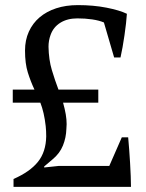

<svg xmlns="http://www.w3.org/2000/svg" viewBox="-20 -732 573 752"><path d="M30 -381H115Q100 -413 89 -448Q78 -483 78 -534Q78 -575 93 -608Q108 -641 135 -664Q162 -687 200 -699.5Q238 -712 285 -712Q346 -712 397 -702Q448 -692 477 -678Q476 -662 473.5 -639.5Q471 -617 467.5 -593.5Q464 -570 460 -547Q456 -524 452 -507H427L387 -644Q368 -652 341 -656Q314 -660 283 -660Q244 -660 216.5 -643Q189 -626 178 -595Q170 -573 170 -549Q171 -498 183 -458Q195 -418 209 -381H365V-330H227Q234 -305 237.5 -284.5Q241 -264 241 -246Q241 -237 240 -227Q239 -193 226.5 -162Q214 -131 186 -108L153 -80V-76L209 -82H408L457 -194H482Q484 -172 486 -146Q488 -120 489.5 -93.5Q491 -67 492 -42.5Q493 -18 493 0H33V-31Q97 -59 128.5 -98Q160 -137 161 -198Q161 -209 160.5 -218.5Q160 -228 159 -238Q153 -292 138 -330H30Z"/></svg>

Font: PTSerif
Style: Regular
Weight: 400
Designer: A.Korolkova, O.Umpeleva, V.Yefimov
Foundry: ParaType Ltd
Version: Version 1.000W OFL; ttfautohint (v1.2) -l 8 -r 50 -G 200 -x 